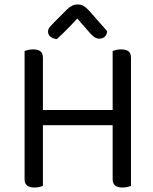

<svg xmlns="http://www.w3.org/2000/svg" viewBox="-20 -834 685 859"><path d="M90 -362H172V-2Q166 0 156 2.5Q146 5 134 5Q112 5 101 -4Q90 -13 90 -32ZM172 -295H90V-606Q95 -608 105.5 -610.5Q116 -613 128 -613Q150 -613 161 -604.5Q172 -596 172 -576ZM484 -362H566V-2Q560 0 550 2.5Q540 5 528 5Q506 5 495 -4Q484 -13 484 -32ZM566 -295H484V-606Q489 -608 499.5 -610.5Q510 -613 522 -613Q544 -613 555 -604.5Q566 -596 566 -576ZM527 -274H139V-342H527ZM326 -751Q310 -734 286.5 -709.5Q263 -685 234 -659Q217 -661 206 -669.5Q195 -678 195 -692Q195 -704 202.5 -713Q210 -722 221 -733L280 -792Q302 -814 327 -814Q343 -814 354 -807.5Q365 -801 377 -788L459 -695Q459 -680 449.5 -670.5Q440 -661 425 -661Q414 -661 404 -667Q394 -673 380 -689Z"/></svg>

Font: Baloo Paaji 2
Style: Regular
Weight: 400
Designer: Shuchita Grover, Noopur Datye and Ek Type
Foundry: Ek Type
Version: Version 1.700